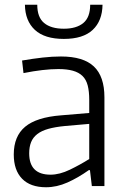

<svg xmlns="http://www.w3.org/2000/svg" viewBox="-20 -784 530 809"><path d="M174 5Q108 5 73 -31Q38 -67 38 -133Q38 -210 86 -250Q134 -290 237 -298L356 -308V-363Q356 -399 349.5 -424Q343 -449 327.5 -464Q312 -479 287 -486Q262 -493 226 -493Q164 -493 79 -476L73 -529Q120 -537 160 -541.5Q200 -546 237 -546Q331 -546 375.5 -504Q420 -462 420 -374V0H367L359 -67H354Q309 -35 264 -15Q219 5 174 5ZM193 -48Q231 -48 274.5 -69Q318 -90 356 -114V-262L253 -253Q212 -249 183.5 -241Q155 -233 137 -219Q119 -205 111 -185Q103 -165 103 -138Q103 -48 193 -48ZM249 -620Q168 -620 127 -658Q86 -696 85 -764H137Q137 -711 166 -687Q195 -663 249 -663Q302 -663 331 -687Q360 -711 360 -764H412Q411 -696 370.5 -658Q330 -620 249 -620Z"/></svg>

Font: Encode Sans Narrow
Style: Light
Weight: 300
Designer: Pablo Impallari, Andres Torresi
Foundry: Pablo Impallari, Andres Torresi
Version: Version 1.000; ttfautohint (v1.00) -l 8 -r 50 -G 200 -x 14 -